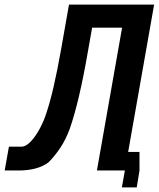

<svg xmlns="http://www.w3.org/2000/svg" viewBox="-64 -745 693 839"><path d="M-25 -104H29Q49.5 -104 71.2 -127.5Q93 -151 111 -185.2Q129 -219.5 138.5 -250.5Q170 -343 203 -529.5L237.5 -725H609.5L496 -81H545.5V1L533.5 74H468.5L481.5 1V0H359.5L469.5 -624H338.5L319 -513.5Q282 -300.5 241 -182.5Q223 -134.5 200 -99.8Q177 -65 148 -35.5Q100.5 0 16.5 0H-43.5Z"/></svg>

Font: JuliaMono
Style: Bold Italic
Weight: 700
Italic angle: -9°
Monospace: yes
Designer: cormullion
Foundry: corm
Version: Version 0.057; ttfautohint (v1.8.4)